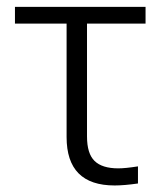

<svg xmlns="http://www.w3.org/2000/svg" viewBox="-20 -533 476 570"><path d="M24.4 -462.9V-512.7H412.1V-462.9H238.3V-127.9Q238.3 -77.1 260.7 -55.2Q283.2 -33.2 331.1 -33.2Q352.5 -33.2 389.6 -39.1V11.7Q348.6 17.6 320.3 17.6Q177.7 17.6 177.7 -126V-462.9Z"/></svg>

Font: Gothic A1 Light
Style: Regular
Weight: 300
Version: Version 2.50